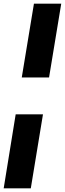

<svg xmlns="http://www.w3.org/2000/svg" viewBox="-81 -811 352 1041"><path d="M185 -391H37L103 -791H251ZM4 -191H152L86 210H-61Z"/></svg>

Font: Georama Condensed Black
Style: Italic
Weight: 900
Width: 3
Italic angle: -9°
Designer: Jean-Baptiste Levee
Foundry: Production Type
Version: Version 1.000